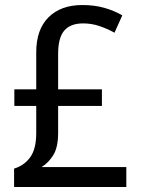

<svg xmlns="http://www.w3.org/2000/svg" viewBox="-20 -743 560 763"><path d="M307 -723Q355 -723 394 -712Q433 -701 466 -682L435 -613Q406 -629 375 -639.5Q344 -650 310 -650Q260 -650 235.5 -621.5Q211 -593 211 -529V-388H385V-322H211V-215Q211 -158 192 -127Q173 -96 145 -79H482V0H36V-73Q76 -85 100 -118Q124 -151 124 -214V-322H37V-388H124V-535Q124 -626 173 -674.5Q222 -723 307 -723Z"/></svg>

Font: Noto Sans Hebrew SemiCondensed
Style: Regular
Weight: 400
Width: 4
Designer: Monotype Design Team
Foundry: Monotype Imaging Inc.
Version: Version 2.004; ttfautohint (v1.8.4.7-5d5b)